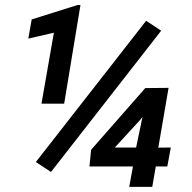

<svg xmlns="http://www.w3.org/2000/svg" viewBox="-20 -728 749 748"><path d="M596.7 -152.8 645.5 -153.3 631.8 -79.6H586.9L573.2 0H483.4L498 -79.6H328.6L335 -144.5L545.9 -384.8L636.7 -385.7ZM427.2 -153.3H510.3L535.2 -272.9L526.4 -261.2ZM230 -324.2H141.6L189.9 -600.6L90.3 -577.6L103.5 -652.3L282.2 -708.5H293.5ZM178.7 -58.1 119.6 -96.7 549.3 -647 607.9 -608.4Z"/></svg>

Font: TypoPRO Roboto
Style: Italic
Weight: 500
Italic angle: -12°
Designer: Google
Version: Version 2.136; 2016